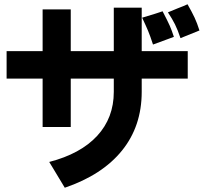

<svg xmlns="http://www.w3.org/2000/svg" viewBox="-20 -747 960 901"><path d="M827 -568Q814 -607 801 -633Q788 -659 768 -689Q777 -693 814 -708Q828 -713 839.5 -718Q851 -723 860 -727Q881 -690 893 -664.5Q905 -639 916 -604ZM861 -378H645V-316Q645 -155 552.5 -40.5Q460 74 284 134L231 46L211 13Q358 -25 436 -109.5Q514 -194 514 -316V-378H312V-151H180V-378H11V-507H180V-703H312V-507H514V-711H645V-507H861ZM758 -560Q738 -552 698 -538Q685 -578 675 -602Q665 -626 647 -664Q721 -686 743 -694Q767 -648 776.5 -626.5Q786 -605 796 -574Z"/></svg>

Font: BM Euljiro oraeorae
Style: Regular
Weight: 400
Designer: Bongjin Kim; Bomjun Kim; Myungsoo Han; Hyesun Chae; Mikyoung Jeong; Wujin Sim; Minjae Kang; Suwha Jang;
Foundry: Sandoll Inc.
Version: Version 1.000;hotconv 1.0.109;makeexe 2.5.65596